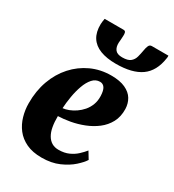

<svg xmlns="http://www.w3.org/2000/svg" viewBox="-195 -914 934 1033"><g transform="rotate(30 272.0 -397.0)"><path d="M452.5 -104.5Q439.5 -83.5 409.2 -56.2Q379 -29 333 -8.8Q287 11.5 226 11.5Q170 11.5 130.8 -7Q91.5 -25.5 67.2 -57Q43 -88.5 31.8 -127.8Q20.5 -167 20.5 -207.5Q20 -284 43.2 -348.2Q66.5 -412.5 108.8 -459.5Q151 -506.5 208 -532.8Q265 -559 331.5 -559Q385.5 -559 419.5 -543.2Q453.5 -527.5 469.5 -500.8Q485.5 -474 486.5 -440.5Q487.5 -392.5 468.5 -357.2Q449.5 -322 417.2 -297.2Q385 -272.5 345.5 -257Q306 -241.5 265.8 -234.2Q225.5 -227 191 -226Q190.5 -189 195.8 -160.2Q201 -131.5 212.8 -111.5Q224.5 -91.5 242.2 -81Q260 -70.5 284 -70.5Q320.5 -70.5 347.2 -82.8Q374 -95 393.2 -113Q412.5 -131 426 -148ZM296 -499.5Q269 -499.5 250 -478Q231 -456.5 218.8 -422.2Q206.5 -388 200 -349.2Q193.5 -310.5 191.5 -275.5Q208 -277 227.8 -284.5Q247.5 -292 267 -305.2Q286.5 -318.5 302.8 -337.2Q319 -356 328.2 -380.2Q337.5 -404.5 336.5 -434Q335.5 -468 325 -483.8Q314.5 -499.5 296 -499.5ZM264 -805Q275.5 -805 278.2 -796.5Q281 -788 280 -774.5Q280 -764.5 278.8 -753Q277.5 -741.5 277 -731.5Q276 -704.5 288.5 -688.5Q301 -672.5 332 -672.5Q367.5 -672.5 383.2 -685.8Q399 -699 404.5 -719.8Q410 -740.5 414 -763.5Q416.5 -780 422 -792.5Q427.5 -805 440.5 -805H543.5Q544 -800.5 543.8 -796.2Q543.5 -792 542.5 -787Q530 -703 475.5 -664.2Q421 -625.5 320 -625.5Q262.5 -625.5 222.5 -641Q182.5 -656.5 162.2 -688.5Q142 -720.5 143 -770Q143.5 -778.5 144.5 -787.2Q145.5 -796 147.5 -805Z"/></g></svg>

Font: Merriweather 48pt Black
Style: Italic
Weight: 900
Italic angle: -7.8°
Version: Version 2.101